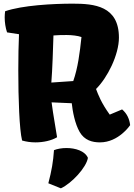

<svg xmlns="http://www.w3.org/2000/svg" viewBox="-20 -777 739 1061"><path d="M102.1 -0.5C124 5.9 149.4 9.8 175.8 9.8C219.2 9.8 264.6 0 295.4 -18.6C289.1 -64 274.4 -138.2 265.1 -211.4L376.5 -206.5C381.3 -162.1 393.6 -93.8 420.4 -47.4C446.8 -2 489.3 9.8 532.2 9.8C636.2 9.8 699.2 -85.4 699.2 -85.4C695.3 -120.1 681.2 -149.9 654.8 -172.4L586.4 -143.6C538.6 -210 522.9 -253.4 510.7 -285.2C543 -317.4 573.7 -363.8 596.7 -413.1C621.6 -466.3 637.2 -522.9 637.2 -568.8C637.2 -744.6 500.5 -756.8 382.3 -756.8C272.5 -756.8 102.5 -747.6 8.3 -714.8C6.8 -703.6 5.9 -691.9 5.9 -680.7C5.9 -654.3 10.3 -623 19 -598.1L85 -587.9C82.5 -533.2 81.1 -462.4 81.1 -387.7C81.1 -231.9 86.9 -62 102.1 -0.5ZM263.7 -320.8C269.5 -391.1 273.4 -513.7 275.4 -581.1C294.9 -583 323.2 -583.5 348.6 -583.5C376 -583.5 410.6 -579.6 430.2 -572.3C420.9 -484.9 410.2 -400.9 384.8 -329.1ZM278.3 52.7C273.9 116.7 265.6 165.5 247.1 235.8L316.4 263.7C376 236.3 457.5 148.4 465.8 95.2C449.2 57.1 397 41 347.2 41C321.8 41 296.9 45.4 278.3 52.7Z"/></svg>

Font: Kavoon
Style: Regular
Weight: 400
Designer: Viktoriya Grabowska
Foundry: Viktoriya Grabowska
Version: Version 1.002